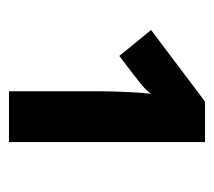

<svg xmlns="http://www.w3.org/2000/svg" viewBox="-44 -710 468 419"><g transform="rotate(90 189.5 -500.0)"><path d="M184.1 -596.2Q179.2 -588.4 166 -576.7Q149.4 -563 101.6 -526.9L44.9 -596.2L201.2 -713.9H289.6V-286.1H178.7V-487.8Q178.7 -509.3 180.4 -545.7Q182.1 -582 184.1 -596.2Z"/></g></svg>

Font: Viking Open Sans
Style: Bold
Weight: 700
Foundry: Ascender Corporation
Version: Version 2.001